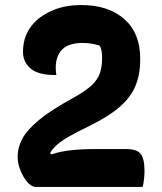

<svg xmlns="http://www.w3.org/2000/svg" viewBox="-20 -740 640 760"><path d="M302 -720Q409 -720 472 -664.5Q535 -609 535 -508V-503Q535 -447 517 -402Q499 -357 455.5 -318.5Q412 -280 335 -242Q283 -217 252 -199Q221 -181 204 -165.5Q187 -150 178 -134L184 -129Q216 -140 258.5 -145Q301 -150 357 -150H479Q521 -150 536.5 -131.5Q552 -113 552 -63Q552 -47 550 -30.5Q548 -14 545 0H122Q105 0 88.5 -19Q72 -38 61 -65.5Q50 -93 50 -116V-121Q50 -157 69 -192Q88 -227 135.5 -266Q183 -305 269 -352Q318 -379 342.5 -402Q367 -425 375.5 -450.5Q384 -476 384 -508V-513Q384 -543 375 -559Q344 -570 307 -570Q244 -570 219 -536Q194 -502 203 -443H197Q132 -443 101.5 -468.5Q71 -494 71 -535Q71 -606 119 -654Q148 -683 194.5 -701.5Q241 -720 302 -720Z"/></svg>

Font: Recursive Mn Csl St XBd
Style: Regular
Weight: 800
Monospace: yes
Version: Version 1.079;hotconv 1.0.112;makeotfexe 2.5.65598; ttfautoh